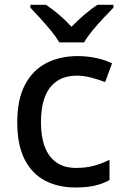

<svg xmlns="http://www.w3.org/2000/svg" viewBox="-20 -786 528 815"><path d="M299.8 9.8Q225.6 9.8 169.9 -20Q114.3 -49.8 83.7 -111.1Q53.2 -172.4 53.2 -266.1Q53.2 -363.8 85.9 -426Q118.7 -488.3 176.5 -518.1Q234.4 -547.9 309.1 -547.9Q353 -547.9 391.4 -539.1Q429.7 -530.3 455.6 -517.1L426.3 -437.5Q398.9 -448.2 367.4 -456.5Q335.9 -464.8 307.6 -464.8Q255.9 -464.8 221.9 -442.1Q188 -419.4 170.9 -375.5Q153.8 -331.5 153.8 -267.1Q153.8 -204.6 170.7 -161.4Q187.5 -118.2 220.5 -95.7Q253.4 -73.2 302.7 -73.2Q346.2 -73.2 380.9 -83Q415.5 -92.8 444.8 -107.9V-21.5Q416.5 -5.9 382.3 2Q348.1 9.8 299.8 9.8ZM231.9 -606Q218.8 -628.4 196.8 -655.3Q174.8 -682.1 150.9 -708.3Q127 -734.4 108.9 -753.4V-765.6H175.3Q201.7 -748 230.2 -723.9Q258.8 -699.7 283.7 -672.4Q310.1 -699.7 338.6 -724.1Q367.2 -748.5 393.6 -765.6H461.4V-753.4Q442.9 -734.4 418.5 -708.5Q394 -682.6 371.8 -655.5Q349.6 -628.4 336.9 -606Z"/></svg>

Font: Open Sans Medium
Style: Regular
Weight: 500
Designer: Monotype Design Team
Foundry: Monotype Imaging Inc.
Version: Version 3.000